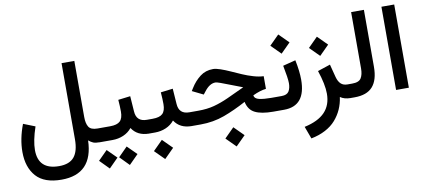

<svg xmlns="http://www.w3.org/2000/svg" viewBox="-80 -977 3416 1539"><g transform="rotate(-10 1628.0 -207.0)"><path d="M316.4 242.2Q176.8 242.2 110.8 168.5Q44.9 94.2 44.9 -30.3Q44.9 -137.2 88.9 -252.4L184.1 -214.8Q146.5 -104 146.5 -28.3Q146.5 131.8 316.4 131.8Q400.4 131.8 439 85Q477.5 38.1 477.5 -58.6V-677.7H581.5V-221.2Q581.5 -168.9 599.1 -140.6Q616.7 -111.8 670.4 -111.8H685.1V0H671.4Q635.7 0 617.2 -7.3Q598.1 -15.1 579.6 -31.2Q571.3 242.2 316.4 242.2Z M665.5 0V-111.8H772.9Q830.6 -111.8 854.7 -135.3Q878.9 -158.7 878.9 -212.9Q878.9 -253.9 874.5 -309.1L973.6 -321.3L982.4 -195.8Q987.3 -111.8 1072.3 -111.8H1082.5V0H1071.3Q976.1 0 931.2 -69.8Q903.8 -35.6 862.3 -17.8Q820.8 0 772.9 0ZM801.3 145.5 875.5 70.8 950.7 145.5 875.5 221.2ZM637.7 145.5 712.4 70.8 787.6 145.5 712.4 221.2Z M1062 0V-111.8H1119.1Q1176.8 -111.8 1200.9 -135.3Q1225.1 -158.7 1225.1 -212.9Q1225.1 -253.9 1220.7 -309.1L1319.8 -321.3L1328.6 -195.8Q1333.5 -111.8 1418.5 -111.8H1428.7V0H1417.5Q1322.3 0 1277.3 -69.8Q1250 -35.6 1208.5 -17.8Q1167 0 1119.1 0ZM1084.5 145.5 1162.6 67.4 1240.7 145.5 1162.6 223.6Z M1666 145.5 1744.1 67.4 1822.3 145.5 1744.1 223.6ZM2055.2 -293.5V-190.4Q2008.3 -185.5 1946.8 -156.7Q1950.2 -128.4 1988.3 -120.1Q2026.9 -111.8 2083.5 -111.8H2110.4V0H2081.5Q1985.8 0 1934.6 -25.4Q1882.8 -50.3 1868.7 -117.2Q1772.5 -65.4 1684.6 -33.2Q1593.8 0 1490.7 0H1409.2V-111.8H1492.2Q1563.5 -111.8 1620.6 -127Q1678.7 -142.6 1738.8 -169.9Q1799.8 -197.3 1877.9 -234.4Q1844.7 -246.6 1790 -268.1Q1735.4 -289.6 1705.3 -300.3Q1675.3 -311 1664.6 -311Q1617.7 -311 1575.2 -255.4L1556.6 -231.9L1466.8 -275.9L1480.5 -297.9Q1513.2 -351.1 1559.1 -386.2Q1603.5 -420.4 1665 -420.4Q1688 -420.4 1724.6 -407.7Q1761.2 -395 1801.8 -376.7Q1842.3 -358.4 1884.8 -339.8Q1927.2 -321.3 1973.1 -307.9Q2019 -294.4 2055.2 -293.5Z M2169.4 0H2090.8V-111.8H2169.4Q2212.9 -111.8 2229 -137.7Q2244.6 -163.6 2244.6 -203.6Q2244.6 -242.7 2223.6 -348.6L2327.1 -375Q2346.2 -282.7 2346.2 -213.9Q2346.2 0 2169.4 0ZM2149.9 -524.4 2228 -602.5 2306.2 -524.4 2228 -446.3Z M2451.7 -453.1 2529.8 -531.2 2607.9 -453.1 2529.8 -375ZM2724.1 0H2710.9Q2660.2 0 2627.4 -23.4Q2620.1 29.8 2599.9 75.2Q2579.6 120.6 2546.1 158.9Q2512.7 197.3 2461.4 224.4Q2410.2 251.5 2345.2 264.2L2308.1 163.6Q2420.9 139.2 2475.3 82Q2529.8 24.9 2529.8 -67.9Q2529.8 -143.6 2491.2 -258.3L2594.2 -292.5L2621.6 -186.5Q2631.8 -148.9 2651.9 -130.4Q2671.9 -111.8 2705.6 -111.8H2724.1Z M2704.6 0V-111.8H2743.7Q2799.3 -111.8 2816.9 -141.1Q2834.5 -169.9 2834.5 -219.2V-677.7H2938.5V-214.4Q2938.5 -106.9 2891.1 -53.5Q2843.8 0 2743.2 0Z M3081.1 -677.7H3185.1V-0.5H3081.1Z"/></g></svg>

Font: Vazirmatn UI FD NL Medium
Style: Regular
Weight: 500
Designer: Saber Rastikerdar
Foundry: Saber Rastikerdar
Version: Version 33.003